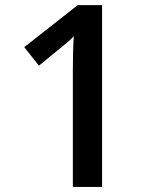

<svg xmlns="http://www.w3.org/2000/svg" viewBox="-20 -734 611 754"><path d="M380.9 0H266.1V-460.9Q266.1 -543.5 270 -591.8Q258.8 -580.1 242.4 -565.9Q226.1 -551.8 132.8 -476.1L75.2 -548.8L285.2 -713.9H380.9Z"/></svg>

Font: f41525491657056   
Style: Regular
Weight: 600
Foundry: Ascender Corporation
Version: Version 1.10